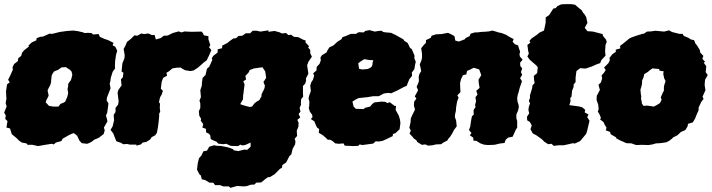

<svg xmlns="http://www.w3.org/2000/svg" viewBox="-29 -674 3426 924"><path d="M220 18 188 23 154 29 127 23H104L98 16L76 12L63 3L50 -10L28 -28L19 -56L2 -60L7 -91L-4 -102L-1 -118L-9 -132L3 -162L-2 -178L2 -199L1 -212L0 -235L5 -268L18 -278L10 -290L20 -310L33 -339L31 -350L39 -366L57 -380L59 -394L73 -405L77 -420L87 -432L110 -450L108 -455L124 -470L146 -480L147 -490L165 -497L178 -498L209 -512L222 -511L258 -520L293 -525L324 -527L346 -524L372 -518L377 -515L394 -516L411 -515L419 -508L446 -510L451 -497L473 -487L491 -481L517 -468L513 -456L526 -449L535 -430L529 -408L525 -379L524 -355L525 -345L513 -328L504 -299L502 -282L499 -272L503 -249L486 -205L484 -191L493 -176L487 -132L481 -118L486 -100L488 -90L471 -60L475 -47L470 -29L457 -19L445 -10L425 -2L411 9L396 16L390 18L365 15L354 4L342 -21L327 -33L321 -32L305 -25L273 -7L266 5L240 12L230 21ZM229 -161H252L257 -167L262 -174L277 -180L285 -185L289 -195L293 -203L296 -212L299 -226L298 -235L296 -244L299 -260V-270L304 -277L308 -283L312 -288L315 -297L316 -302L319 -314L317 -324L314 -332L305 -340L295 -346L289 -351L275 -350H268L259 -344L251 -338L238 -333L231 -330L225 -321L220 -312L219 -304L218 -294L217 -287V-279L214 -268L211 -261L205 -250L200 -239L201 -233L203 -226L205 -213L200 -203L194 -192L191 -181L200 -172L203 -168L208 -164Z M597 22 583 19 563 20 555 14 531 6 523 -14 516 -32 503 -49 513 -66 520 -95 518 -121 527 -135V-155L539 -170L542 -186L537 -227L540 -240L556 -263L553 -292L562 -302L565 -324L556 -330L560 -369L570 -394L571 -409L566 -438L575 -455L582 -472L602 -488L618 -504L632 -502L651 -513L664 -510L684 -513L703 -505L715 -506L721 -484L745 -491L759 -502L778 -503L802 -515L831 -523L844 -518L861 -523L867 -522L894 -521L941 -522L948 -514L952 -504L974 -500V-485L978 -473L983 -457L977 -447L988 -433L979 -411L966 -384L950 -372L938 -361L923 -348L903 -335L887 -332L862 -336L849 -343L840 -349L820 -348L801 -345L783 -330L772 -324L775 -310L756 -299L749 -280L745 -247L755 -237L749 -219L741 -205L736 -182L741 -175L740 -155L742 -137L737 -127V-114L735 -93L731 -61L726 -35L718 -23L701 -14L693 -2L675 9L658 12L649 21L628 27L627 22Z M1072 223H1046L1030 217H1006L997 205H979L957 192L942 189L938 171L930 164L919 142L923 110L929 87L940 75L950 54L967 51L978 32L992 28L1000 25L1017 28H1032L1064 34L1080 39L1093 44L1095 49L1118 53L1146 46L1161 47L1177 32V12L1153 23L1138 26L1128 22L1117 29L1082 28L1064 20L1061 18L1044 20L1021 17L1013 8L994 0L985 -5L983 -22L977 -30L963 -37L962 -54L945 -60L949 -77L937 -93L939 -102L930 -117L928 -139L935 -154V-176L931 -190L938 -207L935 -240L942 -261L943 -277L946 -299L960 -313L967 -343L978 -353L993 -386L990 -393L997 -405L1018 -421L1019 -437L1040 -442V-454L1065 -467L1076 -476L1094 -489L1107 -490L1119 -501L1137 -502L1154 -514H1175L1187 -526H1207L1224 -522L1263 -528V-521L1292 -525L1315 -519L1328 -513L1348 -515L1359 -505L1372 -507L1385 -497L1407 -495L1430 -483L1442 -479L1441 -470L1458 -452L1454 -445L1464 -434V-418L1472 -401L1456 -378L1449 -360L1453 -333L1455 -319L1443 -296L1444 -287L1440 -272L1429 -260V-225L1430 -209L1420 -196L1419 -178L1420 -171L1413 -155L1417 -137L1408 -125L1416 -109L1402 -97L1408 -83L1407 -64L1399 -45L1401 -20L1389 -6L1393 7L1391 21L1379 43L1373 69L1364 77L1348 108L1330 120L1328 133L1318 139L1292 165L1270 178L1260 179L1246 189L1228 204L1204 205L1196 214L1178 215L1157 222L1143 223L1112 221L1080 230ZM1174 -159 1185 -162 1194 -175 1206 -185 1219 -192 1225 -203 1229 -209 1230 -221 1240 -241 1244 -250 1246 -262 1242 -271 1239 -280 1244 -287 1247 -292 1252 -299 1250 -312 1249 -320 1247 -331 1240 -341 1235 -350 1224 -349 1216 -348 1204 -346 1194 -345 1189 -343 1173 -337 1168 -326 1161 -318 1152 -309 1155 -291 1148 -287 1142 -283 1148 -267 1144 -237 1143 -226 1141 -215V-206L1140 -195L1134 -185L1127 -173L1137 -169L1144 -167L1154 -164Z M1668 29 1651 28 1630 27 1624 16 1602 18 1584 16 1572 5 1559 -2 1549 -1 1540 -10 1525 -23 1505 -35 1507 -53 1497 -60 1491 -72 1484 -90 1467 -101 1475 -110 1473 -122 1462 -137 1457 -155 1459 -163 1460 -186 1456 -199 1458 -211 1467 -236 1464 -262 1469 -278 1477 -290 1483 -310 1478 -321 1494 -335 1495 -352 1509 -367 1515 -384 1513 -397 1520 -408 1543 -422 1546 -430 1556 -446 1575 -455 1596 -474 1614 -485 1619 -495 1636 -501 1659 -511H1684L1697 -519L1721 -518L1729 -525L1749 -529L1775 -522L1792 -525L1808 -526L1815 -520L1829 -518L1853 -516L1878 -504L1890 -497L1912 -485L1917 -477L1932 -468L1938 -457L1944 -444L1953 -437L1966 -406L1965 -394L1972 -376L1969 -365L1965 -341L1953 -325L1954 -309L1941 -293L1928 -261L1916 -256L1882 -238L1853 -225L1839 -227L1818 -224L1794 -211H1767L1749 -208L1736 -206L1697 -202L1686 -197L1667 -185L1670 -173L1673 -160L1676 -158L1684 -150H1696L1722 -149L1727 -155L1752 -161L1762 -173L1772 -181L1807 -185L1825 -184L1835 -178L1847 -182L1869 -165L1877 -164L1875 -145L1890 -118L1896 -98L1898 -81L1894 -52L1874 -33L1862 -29L1861 -19L1832 -5L1812 4L1794 7L1779 6L1767 17L1737 21L1715 24L1702 21L1695 28ZM1710 -340H1722L1728 -341H1732L1740 -342L1747 -345L1752 -347L1756 -350L1760 -354L1763 -361L1764 -368V-373L1766 -378L1768 -384H1763L1758 -385H1750L1743 -386L1737 -387L1733 -388L1724 -389L1717 -385L1711 -381L1706 -378L1701 -374L1695 -370L1696 -364L1697 -356L1698 -350L1699 -343L1705 -342Z M2070 -509H2074L2095 -510L2127 -516L2148 -506L2158 -500L2162 -479L2179 -474L2208 -485L2212 -491L2231 -500L2236 -512L2256 -518H2267L2293 -521H2302L2324 -523L2341 -527L2361 -521L2370 -518L2385 -515L2408 -506L2415 -501L2431 -492L2443 -486L2438 -473L2449 -461L2464 -456L2468 -442L2474 -426L2471 -413L2473 -402L2486 -387L2474 -372L2475 -356L2484 -345L2478 -327L2484 -314L2474 -298L2483 -283L2472 -251L2467 -231L2463 -219L2460 -203L2461 -187L2466 -172L2468 -159L2464 -141L2456 -123V-105L2460 -91V-60L2454 -51L2448 -38L2438 -16L2417 -12L2405 -2L2399 14L2375 17L2355 22L2347 23L2319 24L2300 22L2286 17L2281 15L2264 4L2250 3L2248 -12L2232 -23L2240 -34L2228 -48L2234 -65L2238 -93L2242 -114L2251 -123L2250 -144L2260 -160L2257 -168L2262 -187L2259 -206L2269 -219L2263 -237L2279 -251L2275 -275L2274 -291L2287 -312L2282 -327L2277 -340L2251 -348L2227 -336L2219 -333L2215 -316L2199 -312L2190 -294L2185 -274L2186 -248L2187 -231L2172 -215L2178 -204L2171 -186L2169 -175L2166 -157L2165 -141L2161 -123L2160 -111L2166 -94L2169 -66L2156 -49L2148 -33L2138 -17L2127 -4L2124 2L2103 13L2094 20L2069 21L2053 25L2031 27L2018 21L2001 23L1979 9L1974 0L1963 -7L1956 -16L1942 -31L1948 -46L1941 -59L1947 -87L1948 -104L1954 -118L1965 -140L1968 -147L1963 -166L1964 -184L1975 -200L1967 -210L1978 -230L1983 -240L1976 -256L1985 -277L1987 -284L1986 -304L1989 -317L1998 -332L1994 -352L1991 -364L1999 -383L2002 -396V-414L1998 -442L2010 -457L2021 -468V-481L2044 -492L2048 -502Z M2636 28 2625 18 2609 20 2589 7 2584 1 2576 -6 2552 -23 2535 -32 2524 -52 2530 -70 2521 -87 2508 -95 2507 -112 2518 -129 2514 -144 2516 -160 2522 -177 2516 -188 2522 -204 2521 -214 2532 -250 2534 -264 2544 -274 2541 -292 2540 -309 2556 -322 2559 -351 2551 -360 2521 -386 2509 -402 2516 -416 2513 -428 2509 -458 2523 -468 2519 -477 2529 -489 2554 -506 2567 -517 2589 -527 2597 -565V-590L2614 -602L2634 -633L2645 -635L2654 -645L2672 -653L2691 -654H2721L2739 -651L2749 -642L2771 -624L2777 -613L2784 -605L2792 -592L2798 -564L2785 -540L2798 -524L2825 -522L2852 -515L2871 -510L2873 -501L2887 -484L2891 -473L2885 -457L2883 -427L2885 -406L2866 -386L2859 -370L2846 -366L2819 -354L2789 -344L2763 -346L2745 -332L2741 -300V-279L2732 -268L2731 -254L2724 -237L2723 -224L2721 -208L2715 -202L2717 -188L2711 -168L2756 -162L2772 -158L2787 -146L2785 -133L2803 -123L2797 -110L2808 -93L2797 -46L2792 -30L2763 5L2737 17L2729 15L2685 25H2660Z M3036 24 3029 23 3010 16 2985 15 2968 7 2958 3 2937 -8 2936 -13 2910 -28 2907 -39 2886 -47 2890 -59 2881 -74 2875 -87 2859 -99 2863 -107 2855 -126 2848 -137 2852 -148 2850 -170 2842 -193 2843 -213 2858 -241 2851 -266 2863 -277 2869 -297 2866 -311 2877 -323 2886 -337 2878 -349 2899 -370 2906 -385 2904 -395 2918 -413 2935 -425 2934 -435 2956 -441 2955 -453 2972 -466 3000 -489 3008 -493 3033 -502 3066 -512 3068 -511 3085 -522 3105 -523 3125 -526 3167 -522 3191 -528 3205 -520 3241 -511H3256L3262 -501L3284 -492L3296 -484L3311 -481L3318 -464L3325 -456L3339 -433L3341 -421L3356 -405L3351 -391L3364 -377L3358 -372L3370 -355L3367 -327L3377 -313L3364 -290L3362 -265L3366 -240L3352 -209L3357 -198L3346 -184L3333 -156V-143L3325 -126L3316 -103L3305 -85L3282 -78L3280 -66L3269 -48L3248 -39L3231 -23L3211 -13L3204 -6L3191 4L3177 11L3148 15L3128 16L3111 21L3092 24L3058 23ZM3117 -161 3131 -168 3147 -178 3152 -188 3155 -195 3151 -205 3155 -215 3157 -219 3161 -229 3166 -237V-254L3167 -262L3170 -271L3174 -284L3167 -298L3166 -304L3163 -317L3164 -326L3165 -331L3156 -332L3145 -334L3143 -342L3130 -343L3120 -344L3111 -345L3097 -335L3089 -328L3081 -323L3071 -317L3070 -310L3068 -302L3064 -293L3061 -286V-276L3060 -267L3057 -255L3053 -242L3054 -233L3055 -221L3057 -211L3056 -198L3059 -186L3060 -176L3064 -170L3069 -164L3083 -166L3091 -165L3106 -163Z"/></svg>

Font: Winky Rough Black
Style: Italic
Weight: 900
Italic angle: -8.97852°
Designer: Simon Atzbach
Foundry: typofactur
Version: Version 1.206; ttfautohint (v1.8.4.7-5d5b)